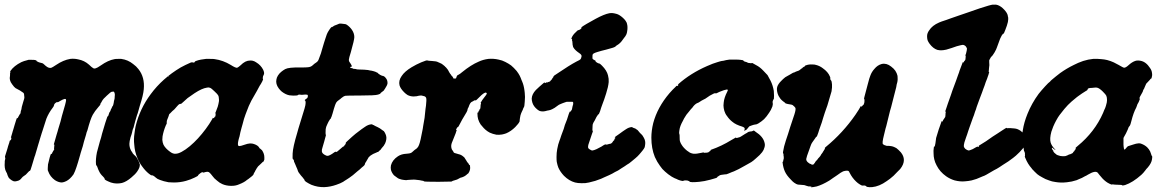

<svg xmlns="http://www.w3.org/2000/svg" viewBox="-54 -748 4997 828"><path d="M249 -494Q266 -496 283 -492Q310 -487 330 -469Q341 -458 348 -454Q353 -451 360 -454Q365 -455 381 -466Q412 -488 440 -493Q444 -494 454.5 -494Q465 -494 469 -494Q498 -490 520 -472Q534 -462 543 -450Q571 -415 566 -363Q564 -338 549 -292Q547 -285 540 -260Q538 -256 537 -252Q533 -238 529 -225Q525 -209 522 -198Q520 -194 519 -191Q518 -188 517 -183.5Q516 -179 515.5 -176.5Q515 -174 513 -167.5Q511 -161 509 -156Q504 -137 504 -128Q504 -113 510 -101Q512 -96 516 -92Q517 -91 517 -91Q515 -90 520 -85Q523 -82 524.5 -80Q526 -78 529 -76Q535 -71 539 -62Q542 -57 545 -50Q548 -43 549 -39Q550 -26 538 -9Q530 3 513 17Q491 36 472 41Q454 45 436 42Q424 40 412 34Q396 27 397 23Q398 21 390 13Q379 3 373 -10Q369 -18 367 -24.5Q365 -31 363 -33Q361 -35 360 -39Q358 -61 364 -91Q369 -109 377 -139Q379 -145 382 -155Q385 -165 386 -171Q392 -189 400 -218Q407 -241 409 -245Q412 -247 413 -249Q414 -251 416 -258Q418 -265 420 -266Q422 -268 424 -275Q424 -277 425 -277.5Q426 -278 427 -281Q428 -284 428.5 -284.5Q429 -285 430 -287.5Q431 -290 431 -290Q431 -290 433 -292Q435 -296 437 -308Q437 -312 438.5 -316Q440 -320 440 -322Q440 -324 440.5 -327Q441 -330 440.5 -330.5Q440 -331 441 -334Q442 -342 440 -347.5Q438 -353 435 -353Q433 -353 432 -353L431 -352Q431 -353 428 -352H427Q423 -351 406 -335L405 -334L404 -333L402 -331Q392 -322 388.5 -316.5Q385 -311 384.5 -309.5Q384 -308 382 -305Q378 -301 379 -298Q379 -296 370 -286Q355 -269 346 -253Q336 -235 323 -186Q321 -181 319.5 -177Q318 -173 317 -167Q315 -159 308 -137Q305 -125 303 -117.5Q301 -110 297.5 -100Q294 -90 293.5 -87Q293 -84 291.5 -79.5Q290 -75 288 -67.5Q286 -60 282.5 -48.5Q279 -37 276 -28Q273 -18 269.5 -10Q266 -2 263 4Q248 25 232 33Q222 38 213 39Q205 39 197 36Q191 34 183 29Q162 14 154 -9L152 -14V-23Q152 -32 153 -39Q161 -75 166 -85H167Q167 -83 169 -84Q171 -87 172 -91L173 -92L176 -98L178 -100L180 -105L179 -107V-108L180 -116Q179 -115 180 -118Q181 -121 180 -124Q180 -125 179 -125Q178 -125 178 -125Q178 -127 190 -167Q192 -173 194 -180Q196 -187 197 -191Q201 -206 207 -224Q208 -230 213 -248Q231 -308 231 -316Q231 -323 223.5 -321Q216 -319 206 -313Q195 -306 194 -307Q192 -309 188 -306Q182 -302 180 -298Q179 -296 179 -294Q178 -289 173 -283Q156 -261 146 -236Q140 -219 129 -183Q127 -177 126 -174Q124 -166 118 -148Q116 -141 115 -137.5Q114 -134 112.5 -129.5Q111 -125 109.5 -119.5Q108 -114 105 -104Q102 -94 100.5 -89Q99 -84 97.5 -78.5Q96 -73 95 -72Q92 -64 83 -32Q77 -10 74 -11Q73 -12 65 -3Q58 6 49 11Q44 14 40 19Q32 30 22 32Q19 33 18 33L14 34Q9 34 6 34L-3 30L-4 29Q-6 28 -9 25.5Q-12 23 -12 23Q-12 23 -14 21Q-18 17 -19 13Q-21 10 -20.5 10Q-20 10 -21 8L-22 7V5Q-23 4 -23 3Q-23 0 -27 -6Q-29 -9 -31 -15Q-34 -25 -34 -36Q-34 -44 -33.5 -47.5Q-33 -51 -33.5 -52Q-34 -53 -33 -56Q-30 -64 -32 -69Q-33 -71 -32 -75Q-26 -96 -22 -107Q-21 -111 -19 -118Q-17 -125 -14 -133L-12 -141L-9 -143Q-5 -146 -5 -152Q-5 -154 -5.5 -154.5Q-6 -155 -7 -154.5Q-8 -154 -7 -155Q-2 -173 -1 -175Q-1 -176 0.5 -180.5Q2 -185 4.5 -193.5Q7 -202 9 -209Q18 -239 19 -239H20Q20 -238 21 -238Q23 -239 25 -244L26 -246L29 -251Q29 -251 29 -253H30L31 -254Q32 -256 32 -256.5Q32 -257 33 -257Q34 -257 35 -263Q35 -267 37 -272.5Q39 -278 39 -281Q39 -284 40 -287Q43 -299 46 -308Q52 -325 51 -330Q51 -333 50.5 -333.5Q50 -334 50 -339Q50 -346 45 -349Q41 -351 37.5 -354Q34 -357 25 -361.5Q16 -366 13 -368Q7 -372 -2 -385Q-9 -394 -11 -403Q-13 -411 -11 -420Q-10 -429 -11 -429Q-11 -430 -10.5 -431.5Q-10 -433 -9.5 -435.5Q-9 -438 -10 -438Q-11 -438 -9 -442Q6 -464 38 -480Q49 -485 62 -488L69 -490H82Q94 -490 98 -489Q102 -488 103 -487Q103 -484 108 -482Q110 -482 110 -481L115 -479Q117 -479 120.5 -477.5Q124 -476 126.5 -476Q129 -476 133.5 -472.5Q138 -469 143 -464Q157 -452 168 -456Q173 -458 188 -468Q219 -489 249 -494Z M834 -494Q837 -494 852.5 -494Q868 -494 872 -493Q908 -488 941 -468Q963 -454 969 -456Q974 -458 983 -466Q994 -477 1004 -482Q1014 -487 1025 -487Q1032 -487 1036 -486Q1044 -484 1051 -479Q1071 -467 1081 -447Q1087 -434 1084 -427Q1079 -419 1079 -410Q1079 -409 1080 -408Q1081 -407 1080 -404Q1078 -398 1071 -386Q1066 -379 1061.5 -370Q1057 -361 1054 -356Q1041 -334 1030 -314Q1021 -296 1019 -291Q1017 -286 1015.5 -282Q1014 -278 1010 -268Q1006 -258 1005 -255Q998 -237 992 -212Q990 -206 988 -198Q982 -177 979 -160Q977 -153 976 -150Q970 -128 973 -121Q974 -118 978 -118Q984 -118 1001 -124Q1025 -133 1041 -127Q1059 -121 1064 -111Q1067 -106 1068 -107L1076 -100Q1086 -85 1086 -70Q1086 -64 1086 -60Q1085 -57 1083.5 -53.5Q1082 -50 1081 -50.5Q1080 -51 1075.5 -46Q1071 -41 1065 -36Q1059 -32 1053 -22Q1050 -18 1049 -15Q1045 -9 1046 -9Q1046 -9 1043.5 -5Q1041 -1 1040 1.5Q1039 4 1039 5Q1036 10 1017 24Q1013 26 1011 28Q1000 38 977 47Q962 54 941.5 53.5Q921 53 905 46Q893 41 882 31Q869 21 863 12Q854 0 849 -4Q848 -5 846 -6Q840 -9 825 -4Q823 -3 822 -4Q822 -6 817.5 -5Q813 -4 810 -1Q808 1 805 3Q800 7 800 9Q800 11 785 18Q769 26 748 32Q723 39 696 39Q682 39 673 38Q651 34 636 28Q624 24 618 18Q606 7 600 8Q598 9 588 1Q573 -11 560 -29Q546 -47 538 -68Q527 -94 525 -124Q522 -148 526 -173Q528 -190 531 -204Q549 -279 596 -342Q646 -410 725 -457Q745 -468 768 -478Q776 -480 776 -480Q776 -478 777.5 -478Q779 -478 782 -478.5Q785 -479 787 -481L789 -482L786 -483H784L791 -485Q802 -489 813 -491Q820 -492 834 -494ZM674 -419Q675 -420 672 -419L670 -417Q672 -416 674 -419ZM838 -370Q817 -367 785 -346Q767 -334 755 -325Q741 -313 735 -307Q730 -302 728 -301Q726 -300 726 -299.5Q726 -299 725 -300Q723 -301 718 -298Q716 -297 709 -289Q702 -281 698.5 -277Q695 -273 693 -272Q691 -271 684.5 -264Q678 -257 676 -256Q675 -254 674 -250Q673 -246 672 -244Q671 -242 670 -239Q669 -236 667 -231.5Q665 -227 665 -221V-215L661 -207Q651 -183 647 -160Q646 -153 646 -145Q647 -133 651 -124Q659 -108 680 -93Q692 -84 703 -85Q714 -85 729 -93Q746 -102 764.5 -117.5Q783 -133 800 -151.5Q817 -170 833 -191.5Q849 -213 861 -234L864 -240L865 -239L866 -238L868 -239Q870 -240 871 -242.5Q872 -245 873 -245Q874 -245 875 -246.5Q876 -248 875.5 -249Q875 -250 875 -252Q878 -257 875 -259L874 -260L876 -264Q879 -272 885 -288Q888 -298 890 -310Q891 -315 890 -322Q890 -332 886.5 -337.5Q883 -343 870 -355Q858 -367 851.5 -369.5Q845 -372 838 -370Z M1409 -646Q1415 -647 1427 -645Q1433 -644 1435 -644Q1437 -644 1442 -641Q1455 -632 1464 -619Q1474 -604 1474 -588Q1474 -576 1459 -523Q1451 -498 1450.5 -491Q1450 -484 1455 -478Q1460 -471 1461 -468Q1462 -465 1464 -462Q1464 -462 1463.5 -461.5Q1463 -461 1462 -461Q1456 -460 1456.5 -457Q1457 -454 1465 -454L1467 -453L1468 -452Q1470 -451 1474.5 -451Q1479 -451 1479.5 -450.5Q1480 -450 1483 -449.5Q1486 -449 1488.5 -448.5Q1491 -448 1502 -448Q1515 -448 1533 -446Q1539 -445 1542 -444Q1546 -444 1557 -441Q1565 -439 1572 -435Q1574 -434 1574.5 -434Q1575 -434 1577 -431Q1586 -424 1592 -422Q1595 -421 1595 -421Q1598 -421 1598.5 -420.5Q1599 -420 1600.5 -419.5Q1602 -419 1603 -418Q1604 -417 1604.5 -417Q1605 -417 1606 -416Q1613 -408 1615 -403Q1618 -394 1617 -387Q1615 -380 1613 -377Q1612 -376 1609.5 -371Q1607 -366 1605 -363.5Q1603 -361 1603 -361Q1603 -358 1594 -352Q1587 -347 1587 -346Q1587 -343 1576 -340Q1565 -336 1496 -336Q1442 -336 1436 -335Q1427 -333 1418 -325Q1413 -320 1408 -317Q1399 -311 1395.5 -305Q1392 -299 1386 -279Q1383 -269 1380 -258Q1375 -241 1373 -239Q1373 -238 1372 -236L1371 -234Q1371 -236 1370 -235Q1369 -234 1367 -230Q1365 -226 1364.5 -226Q1364 -226 1363 -223.5Q1362 -221 1360 -217.5Q1358 -214 1357 -211Q1352 -200 1352 -198Q1350 -194 1350 -176Q1350 -168 1351 -167Q1352 -166 1351 -162.5Q1350 -159 1347.5 -150Q1345 -141 1344 -137Q1339 -121 1337 -113Q1333 -102 1334 -95Q1335 -87 1345 -81Q1352 -77 1356 -76Q1365 -74 1389 -92Q1392 -94 1393 -94Q1396 -91 1401 -95Q1404 -97 1414 -106Q1424 -115 1424.5 -115Q1425 -115 1427 -116Q1433 -119 1431 -121Q1431 -122 1433 -123Q1438 -127 1437 -132Q1436 -133 1464 -158Q1481 -173 1491 -180Q1496 -184 1505.5 -191Q1515 -198 1520 -201Q1534 -211 1548 -212Q1552 -212 1552 -211Q1553 -209 1559 -208Q1560 -207 1560.5 -206.5Q1561 -206 1565.5 -204Q1570 -202 1574 -200Q1578 -198 1578 -198Q1579 -198 1579 -198H1578Q1578 -198 1579 -197H1580L1581 -196Q1583 -195 1583.5 -195Q1584 -195 1587 -192.5Q1590 -190 1590.5 -190Q1591 -190 1594.5 -187Q1598 -184 1599 -184Q1601 -184 1605 -177Q1609 -170 1611 -163Q1613 -156 1612 -148Q1611 -139 1607 -130Q1602 -119 1592 -109Q1590 -106 1587 -102Q1584 -100 1581.5 -97.5Q1579 -95 1577.5 -93.5Q1576 -92 1576 -92Q1575 -94 1569 -90Q1567 -89 1566.5 -89Q1566 -89 1563 -87.5Q1560 -86 1555 -84Q1542 -77 1536 -70Q1535 -68 1532 -63Q1529 -58 1527 -54.5Q1525 -51 1524.5 -50Q1524 -49 1522 -46.5Q1520 -44 1520 -41Q1519 -36 1514 -32Q1511 -30 1505.5 -25Q1500 -20 1497 -17Q1494 -14 1487 -9Q1466 10 1452 19Q1446 23 1440.5 26.5Q1435 30 1431 32.5Q1427 35 1426 36Q1414 43 1396 49Q1370 58 1345 59Q1317 60 1289 49Q1278 44 1267 37Q1265 36 1263 34Q1261 32 1260 30.5Q1259 29 1259 29Q1260 28 1256 23Q1254 22 1254 21Q1254 20 1244 9Q1232 -5 1230 -13Q1230 -14 1228 -19Q1226 -24 1224 -28Q1222 -34 1219 -40Q1218 -41 1217 -44.5Q1216 -48 1215 -49Q1214 -50 1214 -51Q1214 -59 1209 -62Q1207 -63 1208 -86Q1209 -113 1228 -176Q1230 -182 1233 -194Q1255 -265 1259.5 -280.5Q1264 -296 1264 -304Q1265 -311 1261 -315Q1260 -316 1260 -316.5Q1260 -317 1264 -320Q1272 -325 1272 -327Q1275 -331 1273 -334Q1273 -335 1273 -336Q1276 -338 1272 -339Q1266 -341 1259 -340Q1255 -339 1248 -339Q1235 -341 1232 -339Q1230 -338 1230 -337.5Q1230 -337 1229 -337Q1228 -337 1223 -336Q1211 -335 1194 -337Q1178 -340 1161 -353Q1154 -359 1148 -367Q1134 -386 1138 -405Q1139 -413 1144.5 -422Q1150 -431 1158.5 -438Q1167 -445 1176 -450Q1191 -458 1241 -457Q1267 -457 1274 -458Q1287 -459 1295 -467Q1301 -473 1309 -478Q1317 -483 1320 -491Q1324 -500 1330 -518Q1331 -523 1334 -532Q1337 -541 1339 -549Q1341 -557 1343.5 -564Q1346 -571 1349 -581Q1355 -602 1362 -613Q1368 -623 1374 -630Q1377 -633 1376.5 -631.5Q1376 -630 1377 -630.5Q1378 -631 1382.5 -634Q1387 -637 1387 -637Q1387 -637 1390.5 -638.5Q1394 -640 1398.5 -641.5Q1403 -643 1404.5 -644Q1406 -645 1409 -646Z M2052 -494Q2074 -496 2096 -491Q2112 -488 2125 -481Q2139 -474 2150 -466Q2162 -456 2174 -442Q2183 -430 2187 -422Q2192 -412 2195 -403Q2197 -399 2198 -396Q2205 -380 2208 -356Q2208 -351 2209 -347Q2211 -331 2209 -310Q2208 -289 2205 -285Q2203 -283 2202 -279Q2201 -275 2200 -273.5Q2199 -272 2197.5 -268.5Q2196 -265 2193.5 -259.5Q2191 -254 2190.5 -250.5Q2190 -247 2189 -242.5Q2188 -238 2188 -236.5Q2188 -235 2187.5 -232.5Q2187 -230 2187 -228Q2187 -226 2187 -225Q2183 -215 2168 -200Q2150 -182 2129 -173Q2121 -170 2111 -168Q2098 -166 2087 -167Q2071 -170 2058 -176Q2039 -186 2025 -204Q2021 -208 2019 -211Q2012 -221 2008 -234Q2005 -245 2005 -257V-263L2007 -262Q2008 -262 2009 -264.5Q2010 -267 2010 -268.5Q2010 -270 2011 -270Q2013 -270 2014 -276Q2014 -276 2014 -276.5Q2014 -277 2015 -277L2016 -278Q2017 -280 2017.5 -281Q2018 -282 2018 -285.5Q2018 -289 2018.5 -291.5Q2019 -294 2018.5 -294.5Q2018 -295 2019 -297Q2022 -302 2019 -304Q2018 -304 2020 -307Q2024 -315 2034 -327.5Q2044 -340 2045 -343Q2046 -347 2043 -348Q2040 -350 2035 -347Q2026 -343 2003 -319Q1998 -314 1997 -315Q1994 -317 1988 -313L1987 -312Q1987 -312 1986 -311.5Q1985 -311 1983 -310Q1981 -309 1979 -308Q1974 -304 1972 -299Q1970 -296 1969 -292.5Q1968 -289 1967 -286.5Q1966 -284 1964 -281Q1962 -278 1962 -273Q1961 -268 1950 -250.5Q1939 -233 1930 -215Q1924 -203 1923 -202Q1922 -201 1919.5 -199.5Q1917 -198 1915.5 -194.5Q1914 -191 1913 -189V-187H1915Q1916 -187 1915.5 -186Q1915 -185 1913.5 -181Q1912 -177 1911 -173Q1904 -156 1901 -148Q1899 -144 1897 -138Q1891 -125 1892 -115Q1892 -110 1895 -103Q1897 -100 1900 -96Q1902 -90 1905.5 -88.5Q1909 -87 1924 -83Q1935 -81 1945 -72Q1949 -69 1948.5 -69Q1948 -69 1951 -65Q1954 -61 1956.5 -56.5Q1959 -52 1960 -50.5Q1961 -49 1963 -46.5Q1965 -44 1965.5 -44Q1966 -44 1967.5 -40.5Q1969 -37 1970 -36L1971 -35V-36Q1972 -38 1973 -34V-31Q1976 -16 1966 -1L1964 1Q1964 0 1961 3Q1950 14 1934 18Q1931 18 1927 21Q1918 27 1905 30Q1897 32 1895 34Q1894 35 1892.5 35Q1891 35 1837 36Q1775 36 1774 34Q1774 33 1771.5 32Q1769 31 1765 31Q1759 29 1738 27Q1733 26 1719.5 27Q1706 28 1704 28Q1699 30 1688 28Q1682 27 1681.5 27Q1681 27 1676.5 26Q1672 25 1667 23Q1662 21 1658.5 18Q1655 15 1651 12.5Q1647 10 1645 8Q1636 -2 1632 -15Q1630 -25 1632 -35Q1638 -58 1662 -74Q1677 -84 1699 -85Q1713 -86 1717 -88Q1721 -89 1728 -96Q1733 -101 1738.5 -104.5Q1744 -108 1746 -111Q1750 -115 1753 -123Q1759 -137 1769 -192Q1770 -201 1771 -205Q1778 -238 1781 -278Q1782 -286 1783 -292Q1786 -318 1784 -325Q1782 -331 1776 -333Q1772 -334 1768 -335Q1762 -338 1743 -333Q1736 -332 1730 -332Q1716 -332 1704 -338Q1696 -343 1689 -350Q1673 -366 1669 -380Q1664 -400 1678 -420Q1691 -440 1721 -458Q1741 -470 1762 -479Q1788 -490 1790 -487Q1791 -486 1809 -485Q1829 -484 1835 -480Q1837 -479 1842 -477Q1852 -473 1856 -469Q1859 -466 1861.5 -464.5Q1864 -463 1866 -460Q1869 -458 1872 -454Q1878 -448 1883 -437Q1887 -430 1889.5 -427.5Q1892 -425 1892 -424Q1892 -422 1898 -417Q1898 -416 1900 -413Q1904 -406 1904 -409Q1904 -410 1904.5 -410Q1905 -410 1905.5 -409.5Q1906 -409 1907 -409Q1912 -409 1913 -411Q1913 -412 1915 -417Q1917 -422 1917.5 -422.5Q1918 -423 1922 -425Q1930 -429 1939 -437Q1977 -468 2010 -482Q2029 -491 2052 -494Z M2574 -691Q2587 -693 2601 -689Q2612 -687 2624 -678Q2641 -665 2647 -653Q2649 -650 2649.5 -647Q2650 -644 2651 -640.5Q2652 -637 2652 -628.5Q2652 -620 2651 -616Q2651 -613 2650 -609Q2649 -601 2643 -592Q2640 -588 2636.5 -583.5Q2633 -579 2631 -576Q2621 -561 2607 -553Q2600 -549 2600 -547Q2600 -547 2599 -546.5Q2598 -546 2596 -545Q2594 -544 2590 -542.5Q2586 -541 2581.5 -540Q2577 -539 2560 -534Q2539 -529 2523 -524Q2503 -518 2502 -513Q2501 -512 2501 -504Q2500 -495 2503 -493Q2506 -490 2513 -487Q2515 -486 2514 -485Q2514 -482 2520.5 -478Q2527 -474 2531 -474Q2533 -474 2542 -465Q2563 -444 2568 -423Q2572 -408 2571 -394Q2569 -373 2560 -345Q2554 -326 2551.5 -319Q2549 -312 2545 -301.5Q2541 -291 2538.5 -283.5Q2536 -276 2534 -269Q2529 -255 2527 -255Q2525 -255 2522 -249Q2520 -246 2518.5 -244Q2517 -242 2515.5 -238Q2514 -234 2511 -229Q2504 -218 2503 -214Q2502 -213 2501.5 -205.5Q2501 -198 2501 -194Q2500 -185 2502 -184Q2504 -182 2499 -171Q2495 -161 2486 -132Q2480 -116 2483 -109Q2486 -105 2494 -101Q2497 -99 2501 -99Q2508 -100 2519 -105Q2531 -111 2540 -116Q2544 -119 2548.5 -121.5Q2553 -124 2555 -125L2557 -127V-125Q2557 -124 2559.5 -124Q2562 -124 2563.5 -125Q2565 -126 2566 -125Q2567 -124 2571 -127H2573L2576 -128Q2577 -128 2578 -128Q2581 -128 2586 -133Q2588 -136 2588 -136Q2588 -136 2589.5 -138Q2591 -140 2590.5 -140Q2590 -140 2592 -141Q2596 -144 2596 -146Q2596 -147 2595 -147L2596 -149Q2603 -154 2598 -155Q2597 -155 2597 -156Q2597 -157 2616 -170Q2623 -175 2632.5 -182Q2642 -189 2646 -191Q2658 -199 2670 -200L2674 -199Q2674 -198 2676 -197Q2678 -196 2680 -196L2682 -195L2687 -193Q2689 -192 2690.5 -190.5Q2692 -189 2692 -189Q2695 -189 2704 -177Q2707 -173 2710 -171Q2717 -165 2722 -155Q2731 -140 2728 -123Q2727 -119 2727 -117Q2728 -111 2709 -89Q2706 -86 2703 -82Q2700 -78 2695.5 -74Q2691 -70 2686 -65.5Q2681 -61 2677 -58Q2673 -55 2668.5 -51Q2664 -47 2659 -43.5Q2654 -40 2650 -38Q2642 -32 2624 -21Q2619 -18 2616.5 -16Q2614 -14 2611 -12.5Q2608 -11 2598 -6Q2587 1 2572.5 7.5Q2558 14 2551 17Q2546 19 2538 23Q2514 33 2486 39Q2470 43 2453 42Q2438 42 2426 39Q2400 32 2378 10Q2362 -7 2354 -25Q2350 -35 2347 -50Q2346 -57 2346 -71Q2346 -89 2349 -105Q2353 -127 2359 -142Q2361 -146 2362 -150Q2364 -158 2377 -192Q2380 -201 2382 -209Q2385 -217 2391 -232Q2396 -247 2399 -257Q2403 -266 2403 -266.5Q2403 -267 2404 -266.5Q2405 -266 2406.5 -267Q2408 -268 2409 -270.5Q2410 -273 2411 -273Q2411 -273 2412 -275Q2413 -277 2413 -279Q2413 -282 2415 -289Q2419 -300 2418 -305Q2417 -309 2415 -309Q2414 -309 2403 -309Q2392 -309 2390 -309Q2388 -309 2383.5 -307Q2379 -305 2376.5 -304.5Q2374 -304 2371 -302.5Q2368 -301 2365 -300Q2356 -297 2349 -291Q2338 -282 2327 -277Q2319 -273 2312 -272Q2309 -272 2306 -271Q2290 -266 2280 -268Q2276 -269 2275 -269Q2272 -269 2263 -276Q2247 -289 2242 -305Q2239 -315 2239 -323Q2240 -342 2257 -360Q2264 -367 2272.5 -374.5Q2281 -382 2287.5 -387.5Q2294 -393 2294 -393Q2295 -392 2295 -391Q2295 -390 2297 -390Q2299 -390 2301 -392Q2304 -394 2304 -393Q2304 -390 2309 -394Q2311 -395 2311 -394.5Q2311 -394 2313 -395Q2315 -396 2315.5 -396Q2316 -396 2316.5 -396Q2317 -396 2318.5 -397.5Q2320 -399 2320 -400Q2321 -400 2322 -401.5Q2323 -403 2323 -403Q2323 -403 2325.5 -405.5Q2328 -408 2327.5 -409Q2327 -410 2329 -411.5Q2331 -413 2332 -415Q2333 -417 2332 -417L2336 -422L2351 -432Q2401 -466 2431 -482Q2448 -490 2450 -493Q2452 -496 2454 -505Q2455 -512 2444 -519Q2425 -532 2419 -543Q2417 -546 2417 -548Q2417 -550 2416 -552.5Q2415 -555 2415 -561L2414 -571Q2413 -570 2413 -574Q2413 -578 2413 -579.5Q2413 -581 2412 -580Q2411 -579 2410 -580Q2409 -581 2414 -591Q2420 -602 2436 -616L2441 -619L2440 -618H2442Q2451 -622 2454 -627Q2455 -629 2453 -629Q2452 -630 2454 -631Q2467 -641 2515 -667Q2552 -687 2574 -691Z M3092 -491Q3098 -491 3115.5 -491Q3133 -491 3139 -490Q3151 -488 3152 -488Q3152 -487 3151.5 -486.5Q3151 -486 3153 -485Q3154 -483 3166 -480Q3168 -479 3169 -479V-478Q3172 -477 3174.5 -476.5Q3177 -476 3181 -476Q3186 -474 3187 -476Q3188 -477 3191 -476Q3197 -473 3207 -467Q3223 -459 3238 -443Q3248 -433 3256 -424Q3262 -414 3269 -400Q3279 -380 3283 -356Q3284 -347 3284 -335.5Q3284 -324 3283.5 -322.5Q3283 -321 3281 -318Q3277 -312 3278 -305Q3280 -299 3277 -289Q3271 -273 3263 -262Q3252 -245 3241 -234Q3230 -224 3217 -216Q3209 -211 3203 -211Q3199 -211 3189 -207.5Q3179 -204 3178 -203.5Q3177 -203 3173 -198Q3167 -189 3162 -187Q3161 -186 3158 -185L3156 -183V-186Q3157 -190 3157.5 -191.5Q3158 -193 3157 -195Q3156 -199 3147 -202Q3119 -210 3104 -223Q3091 -233 3081 -248Q3078 -251 3074 -259Q3069 -269 3067 -282Q3065 -292 3067 -306Q3069 -327 3082 -352Q3086 -359 3084 -361Q3083 -362 3080 -362Q3071 -361 3049 -352Q3033 -344 3033 -345Q3033 -346 3030 -346Q3027 -346 3023 -344Q3006 -336 2993 -326Q2988 -322 2981 -319Q2976 -317 2971.5 -314Q2967 -311 2964.5 -309.5Q2962 -308 2959 -306Q2953 -303 2950 -302Q2940 -296 2932 -284Q2929 -281 2925 -276.5Q2921 -272 2917 -266.5Q2913 -261 2910 -258Q2907 -255 2906 -253Q2901 -246 2896 -237Q2894 -233 2891 -227Q2878 -204 2876 -187Q2876 -182 2875 -179Q2874 -174 2876 -169Q2877 -168 2877 -156.5Q2877 -145 2878 -140Q2881 -130 2886 -123Q2894 -110 2909 -98Q2911 -96 2915 -94Q2923 -87 2937 -85Q2949 -84 2971 -89Q2980 -91 2980 -91Q2980 -91 2980 -90.5Q2980 -90 2981.5 -89.5Q2983 -89 2985.5 -89Q2988 -89 2989 -89.5Q2990 -90 2990.5 -89.5Q2991 -89 2994 -89.5Q2997 -90 3000 -91Q3003 -92 3003 -93Q3003 -94 3005 -94.5Q3007 -95 3009 -97Q3011 -99 3010.5 -100Q3010 -101 3012 -102Q3058 -118 3100 -144Q3109 -149 3114 -152L3119 -155L3120 -154Q3121 -153 3123.5 -153Q3126 -153 3127.5 -154Q3129 -155 3130.5 -155Q3132 -155 3134.5 -156Q3137 -157 3137 -157L3141 -159L3160 -171Q3168 -175 3170 -177Q3173 -180 3182 -181Q3189 -181 3193 -183.5Q3197 -186 3197.5 -185Q3198 -184 3204 -180Q3237 -159 3243 -133Q3246 -123 3243 -113Q3240 -101 3233 -92Q3224 -80 3206 -65Q3194 -54 3186 -49Q3182 -47 3171 -40.5Q3160 -34 3154 -31Q3132 -18 3111 -9Q3105 -7 3101.5 -5.5Q3098 -4 3094.5 -2.5Q3091 -1 3086 1Q3077 5 3072 4Q3069 4 3064.5 5Q3060 6 3057 6Q3050 7 3047 10Q3046 11 3044 12Q3038 15 3039 17Q3039 19 3009 27Q2983 34 2962 36Q2956 37 2942.5 37.5Q2929 38 2926 37Q2923 37 2921.5 36.5Q2920 36 2920 35Q2920 34 2916 32.5Q2912 31 2910.5 30.5Q2909 30 2903 30Q2893 30 2893 32Q2893 33 2891.5 32.5Q2890 32 2887 32Q2880 31 2870 27Q2866 25 2864 24Q2857 22 2843 14Q2827 4 2814 -8Q2802 -18 2792 -33Q2780 -49 2770 -71Q2755 -108 2755 -154Q2755 -184 2763 -217Q2781 -285 2833 -346Q2847 -362 2859 -373Q2864 -379 2864.5 -378Q2865 -377 2866 -377Q2870 -378 2871 -381Q2872 -382 2871 -383H2869L2871 -385Q2924 -432 2995 -463Q3022 -475 3040 -480Q3044 -481 3050 -483Q3056 -485 3066 -486Q3076 -489 3092 -491Z M3748 -472Q3769 -477 3789 -461Q3801 -452 3807 -443Q3814 -432 3816 -423Q3817 -419 3817 -411Q3818 -399 3813 -384Q3812 -379 3811 -372Q3805 -348 3802 -337Q3795 -312 3789 -286Q3787 -279 3784 -269Q3775 -233 3768 -204Q3766 -198 3765 -194Q3763 -187 3758 -165Q3749 -130 3754 -126Q3758 -122 3770 -119Q3773 -119 3779 -119Q3791 -118 3797 -116Q3805 -113 3812 -109Q3820 -103 3831 -91Q3844 -75 3844 -58Q3844 -39 3828 -19Q3824 -15 3822.5 -13.5Q3821 -12 3816 -7Q3799 12 3784 23Q3775 29 3770 33Q3738 56 3707 59Q3694 60 3686 58Q3682 57 3682 56Q3682 54 3675 52Q3673 52 3670 52Q3667 52 3666 52Q3665 54 3655 48Q3645 42 3638 35Q3621 19 3610 -3Q3608 -7 3607 -9Q3604 -12 3599 -12Q3591 -12 3582 -9Q3573 -5 3557 7Q3552 11 3547.5 13.5Q3543 16 3538.5 19.5Q3534 23 3530 25.5Q3526 28 3522 31Q3492 49 3468 56Q3459 58 3452 59Q3445 59 3443 60L3444 59L3446 57Q3446 57 3439 56Q3430 56 3430 55Q3430 55 3426 54Q3422 53 3418.5 51.5Q3415 50 3412 50Q3395 48 3387 48Q3381 47 3371 40Q3365 36 3356 26Q3339 9 3331 -8Q3323 -26 3321 -47Q3320 -50 3321 -50Q3324 -50 3324 -57Q3324 -60 3325 -60Q3326 -61 3326 -68Q3326 -75 3325 -76Q3325 -77 3325 -80Q3325 -86 3323 -87Q3322 -87 3323 -94Q3326 -115 3335 -142Q3339 -153 3344.5 -170.5Q3350 -188 3354 -201Q3369 -244 3372 -255Q3379 -277 3376 -283Q3373 -288 3364 -295Q3360 -297 3352 -298Q3343 -299 3334 -302L3331 -305L3330 -306Q3314 -317 3309 -326Q3303 -334 3300 -343Q3294 -362 3298 -374Q3302 -386 3314 -398Q3320 -404 3323 -407Q3332 -416 3343 -421Q3346 -422 3352 -426Q3368 -436 3369 -435Q3371 -435 3378 -439Q3382 -441 3383.5 -441Q3385 -441 3388 -442.5Q3391 -444 3391.5 -444Q3392 -444 3396 -447Q3400 -450 3400 -450.5Q3400 -451 3402 -452Q3407 -454 3407 -456Q3408 -457 3411 -459Q3417 -461 3418 -464Q3418 -466 3421 -466Q3433 -471 3450 -470Q3459 -470 3465 -468Q3481 -464 3494 -454Q3517 -438 3525 -418Q3527 -414 3527 -412Q3525 -406 3530 -401Q3533 -398 3534 -384Q3535 -372 3532 -354Q3530 -347 3514 -293Q3512 -287 3509.5 -280.5Q3507 -274 3503 -262Q3499 -250 3495.5 -238.5Q3492 -227 3490 -220Q3484 -204 3479 -189Q3476 -179 3475 -176Q3469 -158 3467 -158Q3466 -159 3461 -151Q3455 -142 3449 -134Q3445 -129 3441 -117Q3438 -107 3435 -100Q3424 -71 3423 -63Q3422 -55 3430 -48Q3438 -41 3442 -41Q3443 -41 3443 -40.5Q3443 -40 3444.5 -39.5Q3446 -39 3447 -38Q3449 -37 3454 -39Q3458 -41 3458 -44Q3458 -45 3458 -45Q3461 -45 3461 -48Q3461 -49 3462.5 -50.5Q3464 -52 3465 -53.5Q3466 -55 3467.5 -56Q3469 -57 3469 -58Q3469 -59 3470.5 -59.5Q3472 -60 3472.5 -62Q3473 -64 3474 -64.5Q3475 -65 3476.5 -67Q3478 -69 3480.5 -71.5Q3483 -74 3483 -74.5Q3483 -75 3485 -77.5Q3487 -80 3487 -81Q3488 -84 3489 -84Q3490 -85 3490 -85.5Q3490 -86 3491.5 -87.5Q3493 -89 3493 -89.5Q3493 -90 3494 -91Q3495 -92 3495 -93Q3495 -94 3496 -95Q3500 -98 3499 -100Q3498 -100 3500 -102Q3505 -105 3503 -109Q3502 -110 3508 -115Q3581 -175 3635 -253Q3652 -278 3658 -290L3659 -291Q3660 -290 3660 -289Q3660 -287 3663 -289Q3664 -290 3666 -293Q3668 -295 3668 -295L3670 -296Q3671 -299 3672.5 -302.5Q3674 -306 3674 -313.5Q3674 -321 3673 -321Q3671 -321 3674 -331Q3678 -345 3688 -384Q3696 -415 3699 -421Q3705 -438 3717 -451Q3730 -467 3748 -472Z M4227 -728Q4231 -728 4233 -728Q4241 -729 4249 -726Q4263 -721 4276.5 -706.5Q4290 -692 4292 -681Q4292 -677 4293 -676Q4294 -674 4294 -665Q4294 -655 4288 -637Q4281 -617 4276 -606Q4275 -603 4274 -602Q4273 -604 4272 -603Q4271 -602 4269 -599Q4267 -596 4266 -595Q4265 -594 4261 -585Q4260 -584 4259 -581Q4258 -577 4245 -543Q4243 -536 4235 -522Q4225 -506 4223 -505Q4220 -504 4214 -492L4212 -488V-480Q4212 -473 4212.5 -470Q4213 -467 4212 -462Q4212 -459 4211 -453Q4211 -448 4210.5 -446.5Q4210 -445 4210 -441Q4210 -437 4210 -437Q4210 -437 4211 -437.5Q4212 -438 4212 -437Q4212 -436 4211 -434Q4209 -425 4206 -418Q4205 -415 4203 -409Q4201 -405 4197 -394Q4194 -385 4192 -379Q4190 -373 4186.5 -364.5Q4183 -356 4181 -349Q4176 -335 4173 -328Q4172 -325 4170 -320Q4166 -308 4159 -290Q4157 -284 4157 -284Q4157 -284 4155 -277Q4151 -268 4146 -251Q4144 -246 4142 -241Q4135 -221 4127 -199Q4124 -190 4121 -181.5Q4118 -173 4116.5 -167.5Q4115 -162 4112 -155Q4108 -144 4105 -134Q4102 -122 4102.5 -117Q4103 -112 4109 -106Q4117 -100 4123 -99Q4126 -99 4131 -101Q4139 -103 4155 -113Q4162 -117 4162.5 -115.5Q4163 -114 4164 -114Q4166 -114 4167 -116Q4168 -117 4167 -118Q4166 -119 4168 -120Q4169 -121 4171 -122Q4197 -137 4227 -159Q4240 -168 4248 -172.5Q4256 -177 4267 -185Q4285 -197 4287 -197Q4287 -197 4287.5 -196Q4288 -195 4290.5 -195Q4293 -195 4295 -195.5Q4297 -196 4297.5 -195.5Q4298 -195 4301.5 -195.5Q4305 -196 4305.5 -195.5Q4306 -195 4308.5 -195Q4311 -195 4315.5 -194.5Q4320 -194 4321 -194Q4322 -194 4327.5 -193Q4333 -192 4340.5 -188Q4348 -184 4352.5 -179.5Q4357 -175 4358 -175Q4362 -174 4366 -164Q4371 -154 4371 -143Q4371 -132 4366 -120Q4360 -110 4343 -92Q4325 -74 4315 -67Q4296 -52 4271 -37Q4262 -31 4256 -27Q4250 -23 4244.5 -20Q4239 -17 4233 -14Q4190 12 4185 12Q4185 12 4178 15Q4157 25 4136 30Q4122 33 4107 34Q4087 36 4063 30Q4043 24 4026 12Q3999 -7 3985 -35Q3978 -48 3975 -61Q3972 -73 3972 -87Q3971 -97 3973 -111L3974 -117L3975 -116Q3976 -115 3977 -116Q3978 -118 3980 -130Q3981 -140 3982 -145L3983 -153L3994 -189Q4007 -225 4007 -226L4008 -225Q4008 -223 4009 -223Q4010 -223 4013 -229Q4014 -233 4014.5 -232.5Q4015 -232 4016.5 -234Q4018 -236 4018 -236.5Q4018 -237 4018.5 -238.5Q4019 -240 4020 -240L4021 -241Q4022 -243 4022.5 -244.5Q4023 -246 4023 -248.5Q4023 -251 4023.5 -254.5Q4024 -258 4023.5 -258Q4023 -258 4024 -261Q4026 -267 4023 -267Q4022 -267 4022 -267Q4022 -267 4026.5 -280Q4031 -293 4033.5 -301Q4036 -309 4039 -316.5Q4042 -324 4047 -339Q4052 -354 4053 -357Q4055 -362 4069 -400Q4072 -410 4077.5 -424Q4083 -438 4084 -443Q4098 -480 4098 -480Q4098 -480 4099 -479L4100 -478L4102 -480Q4103 -481 4104 -484L4106 -486Q4106 -485 4109 -490Q4110 -493 4110 -497Q4110 -501 4110.5 -504Q4111 -507 4110 -508L4109 -509L4112 -517Q4116 -532 4116 -538Q4116 -540 4114 -543Q4111 -550 4104 -553Q4099 -556 4089 -553Q4074 -550 4050 -541Q4040 -538 4027 -534Q4014 -531 4004 -531Q3997 -531 3988 -533Q3970 -539 3955 -559Q3949 -567 3946 -575Q3944 -583 3944 -592Q3944 -605 3953 -617Q3966 -638 3996 -651Q4002 -654 4027 -662Q4039 -666 4045 -668.5Q4051 -671 4081 -681Q4111 -691 4122 -695Q4150 -705 4171 -712Q4217 -727 4227 -728Z M4535 -75H4536H4537Q4536 -75 4535 -75ZM4538 -76H4539Q4539 -75 4538 -76ZM4541 -76H4542Q4541 -76 4541 -76ZM4543 -77H4544Q4544 -76 4543 -77ZM4660 -494Q4677 -495 4695 -493Q4709 -492 4721 -489Q4736 -485 4749 -479Q4757 -475 4770 -468Q4790 -456 4794 -456Q4801 -456 4813 -467Q4827 -480 4841 -485Q4846 -487 4853 -487Q4860 -487 4864 -486Q4888 -482 4906 -454Q4913 -444 4914 -433Q4915 -428 4914.5 -422.5Q4914 -417 4913 -415Q4912 -409 4910 -409Q4908 -409 4905 -404Q4904 -403 4897.5 -396Q4891 -389 4889 -387Q4887 -382 4882 -371Q4881 -367 4878.5 -363.5Q4876 -360 4875.5 -357.5Q4875 -355 4874 -352.5Q4873 -350 4870.5 -346Q4868 -342 4866 -338Q4860 -328 4860 -325Q4860 -323 4861 -322.5Q4862 -322 4861 -319Q4857 -307 4851 -298Q4851 -297 4849 -292Q4847 -287 4846 -284Q4834 -262 4825 -226Q4821 -210 4819 -207Q4818 -205 4816 -203Q4813 -200 4812 -196Q4811 -192 4809.5 -189.5Q4808 -187 4807 -184Q4803 -174 4793 -157Q4790 -153 4791 -143Q4791 -136 4791 -124L4792 -112L4793 -110Q4792 -104 4796 -103Q4797 -103 4799.5 -106Q4802 -109 4806 -113.5Q4810 -118 4812 -118Q4817 -119 4834 -125Q4845 -129 4857 -130Q4864 -130 4868 -128Q4882 -123 4893 -113Q4901 -105 4906 -95Q4907 -91 4910 -84Q4912 -76 4914 -75Q4915 -75 4915 -70Q4915 -65 4914 -61Q4912 -45 4896 -26Q4889 -19 4885 -13Q4876 -1 4868 6Q4831 39 4798 50Q4787 53 4785 51Q4784 49 4772 49Q4763 49 4759.5 48.5Q4756 48 4751 48Q4743 46 4742 48Q4740 49 4730 44Q4720 39 4714 34Q4701 24 4687 6Q4681 -1 4680 -3Q4670 -14 4638 5Q4633 8 4630.5 9.5Q4628 11 4625 12Q4612 20 4598 25Q4594 27 4589 29Q4568 36 4547 38Q4521 41 4498 37Q4482 35 4470 30Q4454 25 4441 17Q4426 9 4419 3Q4404 -11 4400 -16Q4397 -18 4395 -22Q4378 -41 4368 -66L4365 -73L4366 -74Q4367 -76 4366 -81Q4366 -84 4366 -88L4363 -96Q4363 -96 4362 -97Q4361 -100 4359 -118Q4357 -130 4356 -133Q4355 -134 4354 -133H4353V-148Q4353 -167 4357 -187Q4362 -220 4377 -257Q4395 -302 4425 -343Q4436 -357 4452.5 -375Q4469 -393 4473 -395Q4475 -396 4475 -397Q4475 -398 4482 -404Q4489 -410 4499.5 -418.5Q4510 -427 4518 -433Q4546 -453 4577 -468Q4594 -477 4617 -485Q4639 -492 4660 -494ZM4677 -370Q4672 -371 4665 -370Q4661 -369 4655 -369Q4645 -369 4640 -367Q4636 -365 4636 -361Q4636 -359 4628 -355Q4613 -346 4598 -335Q4594 -332 4590.5 -329.5Q4587 -327 4579 -320Q4571 -313 4567 -310Q4551 -296 4536 -278Q4511 -248 4504 -234Q4503 -232 4500 -227Q4494 -216 4488 -202Q4484 -191 4480 -180Q4472 -150 4477 -133Q4481 -120 4493 -107Q4499 -101 4498 -101Q4496 -101 4486 -109Q4483 -112 4483 -111Q4481 -110 4483 -105.5Q4485 -101 4488 -98L4491 -95L4489 -96Q4487 -97 4487 -96.5Q4487 -96 4489 -94Q4492 -89 4499 -84L4501 -83H4500L4501 -82Q4505 -79 4513 -77Q4517 -75 4527 -74.5Q4537 -74 4541 -75Q4542 -76 4545 -76.5Q4548 -77 4550 -78Q4552 -79 4551.5 -79Q4551 -79 4548 -78L4550 -79Q4556 -81 4560.5 -83Q4565 -85 4565 -85Q4565 -85 4560 -82L4557 -81Q4558 -81 4561.5 -82.5Q4565 -84 4568 -86Q4571 -88 4572 -88Q4572 -89 4573.5 -90.5Q4575 -92 4575 -92.5Q4575 -93 4576 -94Q4581 -97 4580 -99Q4580 -100 4581 -101Q4586 -104 4585 -110Q4584 -111 4586 -112Q4588 -113 4594 -119Q4667 -179 4703 -261Q4705 -266 4708 -273.5Q4711 -281 4712 -282Q4715 -289 4719 -306Q4719 -310 4720 -316Q4720 -328 4717 -335Q4715 -340 4702 -353Q4687 -368 4677 -370ZM4531 -74H4529H4528Q4530 -74 4531 -74Z"/></svg>

Font: TT2020 Style B
Style: Italic
Weight: 400
Italic angle: -15°
Version: Version 0.2.000